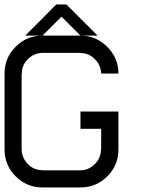

<svg xmlns="http://www.w3.org/2000/svg" viewBox="-20 -823 707 843"><path d="M424.2 -500Q423.3 -535.8 397.1 -562.9Q370.8 -590 333.3 -590V-590.8H166.7Q130 -590 102.9 -563.8Q75.8 -537.5 75.8 -500H75V-166.7Q75.8 -130 102.1 -102.9Q128.3 -75.8 166.7 -75.8V-75H333.3Q369.2 -75.8 396.2 -102.5Q423.3 -129.2 423.3 -166.7H424.2V-257.5H333.3V-333.3H500V-166.7Q500 -97.5 451.2 -48.8Q402.5 0 333.3 0H166.7Q97.5 0 48.8 -48.8Q0 -97.5 0 -166.7V-500Q0 -569.2 48.8 -617.9Q97.5 -666.7 166.7 -666.7H90.8Q174.2 -749.2 226.7 -803.3H271.7L408.3 -666.7H333.3Q401.7 -666.7 450.8 -617.5Q500 -568.3 500 -500ZM333.3 -666.7 250 -750 166.7 -666.7Z"/></svg>

Font: 0xA000-Squareish-Mono
Style: Squareish-Mono
Weight: 400
Version: Version 0.1